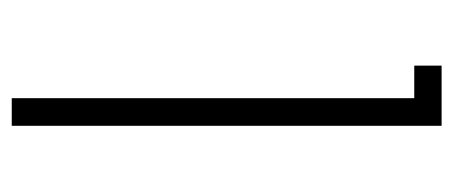

<svg xmlns="http://www.w3.org/2000/svg" viewBox="-248 -542 790 335"><g transform="rotate(90 147.5 -375.0)"><path d="M151.8 0V-702.3H95V-750H200V0Z"/></g></svg>

Font: Spartan Light
Style: Regular
Weight: 300
Designer: Matt Bailey, Mirko Velimirovic
Foundry: Matt Bailey
Version: Version 1.005